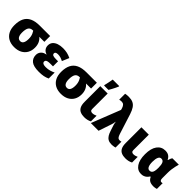

<svg xmlns="http://www.w3.org/2000/svg" viewBox="236 -2005 3241 3241"><g transform="rotate(45 1856.5 -385.0)"><path d="M552.2 -232.9Q552.2 -161.1 521.5 -106.4Q490.7 -51.8 433.1 -21Q375.5 9.8 293.9 9.8Q213.4 9.8 156 -22Q98.6 -53.7 67.9 -113Q37.1 -172.4 37.1 -255.9Q37.1 -355.5 69.8 -421.4Q102.5 -487.3 171.1 -520.3Q239.7 -553.2 348.1 -553.2H593.8V-414.6H473.6Q512.7 -381.8 532.5 -336.7Q552.2 -291.5 552.2 -232.9ZM216.3 -256.8Q216.3 -217.8 225.3 -190.2Q234.4 -162.6 252 -148.2Q269.5 -133.8 295.9 -133.8Q335.4 -133.8 354.2 -167Q373 -200.2 373 -262.2Q373 -295.4 367.9 -321Q362.8 -346.7 353 -368.9Q343.3 -391.1 328.6 -414.6H319.3Q265.1 -414.6 240.7 -377.7Q216.3 -340.8 216.3 -256.8Z M989.7 -346.2V-225.1H928.7Q887.2 -225.1 865 -219.2Q842.8 -213.4 834.2 -202.4Q825.7 -191.4 825.7 -175.8Q825.7 -163.6 833 -152.8Q840.3 -142.1 859.6 -135.3Q878.9 -128.4 913.6 -128.4Q961.9 -128.4 1005.6 -140.9Q1049.3 -153.3 1083.5 -171.4V-28.8Q1041.5 -8.8 995.8 0.5Q950.2 9.8 884.8 9.8Q756.3 9.8 702.1 -34.9Q647.9 -79.6 647.9 -157.2Q647.9 -206.5 679.4 -242.4Q710.9 -278.3 769 -287.1V-292Q726.6 -304.2 701.9 -336.4Q677.2 -368.7 677.2 -413.1Q677.2 -463.4 705.6 -496.6Q733.9 -529.8 783 -546.4Q832 -563 894.5 -563Q946.8 -563 992.2 -553Q1037.6 -543 1085.9 -519.5L1032.7 -394Q1000.5 -411.1 970 -420.2Q939.5 -429.2 908.2 -429.2Q876 -429.2 860.6 -419.7Q845.2 -410.2 845.2 -392.6Q845.2 -366.7 866.7 -356.4Q888.2 -346.2 939.5 -346.2Z M1667.5 -232.9Q1667.5 -161.1 1636.7 -106.4Q1606 -51.8 1548.3 -21Q1490.7 9.8 1409.2 9.8Q1328.6 9.8 1271.2 -22Q1213.9 -53.7 1183.1 -113Q1152.3 -172.4 1152.3 -255.9Q1152.3 -355.5 1185.1 -421.4Q1217.8 -487.3 1286.4 -520.3Q1355 -553.2 1463.4 -553.2H1709V-414.6H1588.9Q1627.9 -381.8 1647.7 -336.7Q1667.5 -291.5 1667.5 -232.9ZM1331.5 -256.8Q1331.5 -217.8 1340.6 -190.2Q1349.6 -162.6 1367.2 -148.2Q1384.8 -133.8 1411.1 -133.8Q1450.7 -133.8 1469.5 -167Q1488.3 -200.2 1488.3 -262.2Q1488.3 -295.4 1483.2 -321Q1478 -346.7 1468.3 -368.9Q1458.5 -391.1 1443.8 -414.6H1434.6Q1380.4 -414.6 1356 -377.7Q1331.5 -340.8 1331.5 -256.8Z M1966.8 -553.2V-184.1Q1966.8 -156.7 1980.7 -146Q1994.6 -135.3 2014.6 -135.3Q2037.1 -135.3 2055.9 -140.4Q2074.7 -145.5 2099.1 -156.2V-21Q2072.8 -6.3 2039.8 1.7Q2006.8 9.8 1966.3 9.8Q1912.1 9.8 1872.6 -7.8Q1833 -25.4 1811.8 -66.7Q1790.5 -107.9 1790.5 -178.7V-553.2ZM1828.1 -606V-622.1Q1831.5 -635.3 1836.4 -656.2Q1841.3 -677.2 1845.9 -700.4Q1850.6 -723.6 1854.5 -745.1Q1858.4 -766.6 1860.4 -780.3H2015.6V-767.1Q2004.4 -741.2 1991.5 -714.8Q1978.5 -688.5 1964.1 -661.6Q1949.7 -634.8 1932.6 -606Z M2118.2 0 2321.8 -518.1 2312 -552.7Q2299.8 -588.9 2280.8 -606.7Q2261.7 -624.5 2231 -624.5Q2218.3 -624.5 2204.3 -622.8Q2190.4 -621.1 2177.7 -617.7V-758.8Q2187.5 -761.7 2201.7 -763.4Q2215.8 -765.1 2231 -766.1Q2246.1 -767.1 2258.3 -767.1Q2317.9 -767.1 2358.9 -748.8Q2399.9 -730.5 2429 -688.2Q2458 -646 2481 -574.7L2594.7 -216.8Q2606.4 -182.1 2617.4 -165Q2628.4 -147.9 2640.9 -142.6Q2653.3 -137.2 2669.4 -137.2Q2677.7 -137.2 2687 -138.4Q2696.3 -139.6 2705.6 -142.6V-2.9Q2696.8 0.5 2681.2 3.4Q2665.5 6.3 2648.9 8.1Q2632.3 9.8 2619.1 9.8Q2569.8 9.8 2537.1 -8.5Q2504.4 -26.9 2482.9 -62Q2461.4 -97.2 2445.8 -147.9L2417.5 -233.9Q2414.1 -244.6 2411.4 -254.6Q2408.7 -264.6 2406.7 -274.2Q2404.8 -283.7 2403.3 -292.5Q2401.9 -301.3 2400.9 -310.1H2397.5Q2395.5 -289.1 2390.9 -268.6Q2386.2 -248 2380.9 -233.9L2302.2 0Z M2948.7 -553.2V-184.1Q2948.7 -156.7 2962.6 -146Q2976.6 -135.3 2996.6 -135.3Q3019 -135.3 3037.8 -140.4Q3056.6 -145.5 3081.1 -156.2V-21Q3054.7 -6.3 3021.7 1.7Q2988.8 9.8 2948.2 9.8Q2894 9.8 2854.5 -7.8Q2814.9 -25.4 2793.7 -66.7Q2772.5 -107.9 2772.5 -178.7V-553.2Z M3385.7 -131.8Q3412.1 -131.8 3428.2 -146.2Q3444.3 -160.6 3451.9 -191.4Q3459.5 -222.2 3459.5 -270V-274.9Q3459.5 -346.7 3442.4 -382.6Q3425.3 -418.5 3384.3 -418.5Q3350.1 -418.5 3332.5 -380.9Q3314.9 -343.3 3314.9 -272.9Q3314.9 -203.1 3332.8 -167.5Q3350.6 -131.8 3385.7 -131.8ZM3324.7 9.8Q3238.3 9.8 3187.3 -64.7Q3136.2 -139.2 3136.2 -273.9Q3136.2 -413.1 3190.4 -487.5Q3244.6 -562 3336.9 -562Q3387.7 -562 3420.2 -541.5Q3452.6 -521 3473.1 -479H3480Q3485.8 -500.5 3493.9 -520.3Q3502 -540 3513.2 -553.2H3665.5Q3657.2 -525.9 3648.7 -489Q3640.1 -452.1 3634.5 -409.9Q3628.9 -367.7 3628.9 -324.2V-194.3Q3628.9 -161.6 3639.4 -148.4Q3649.9 -135.3 3666 -135.3Q3672.9 -135.3 3680.7 -136.7Q3688.5 -138.2 3692.9 -140.1V-2.9Q3688.5 0 3675 2.9Q3661.6 5.9 3646.7 7.8Q3631.8 9.8 3622.1 9.8Q3563 9.8 3529.5 -8.8Q3496.1 -27.3 3475.1 -71.8H3464.4Q3449.7 -47.4 3429.7 -29.1Q3409.7 -10.7 3383.5 -0.5Q3357.4 9.8 3324.7 9.8Z"/></g></svg>

Font: Open Sans SemiCondensed ExtraBold
Style: Regular
Weight: 800
Width: 4
Designer: Monotype Design Team
Foundry: Monotype Imaging Inc.
Version: Version 3.000